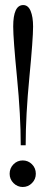

<svg xmlns="http://www.w3.org/2000/svg" viewBox="-20 -728 187 759"><path d="M62 -153.8Q62 -271.5 47.1 -423.3Q32.2 -575.2 32.2 -623Q32.2 -708 71.8 -708Q91.3 -708 101.1 -684.6Q110.8 -661.1 110.8 -623Q110.8 -575.2 96.2 -423.3Q81.5 -271.5 81.5 -153.8ZM69.8 11.2Q48.8 11.2 33.4 -4.2Q18.1 -19.5 18.1 -41Q18.1 -63 33.2 -78.4Q48.3 -93.8 69.8 -93.8Q91.3 -93.8 106.4 -78.6Q121.6 -63.5 121.6 -41Q121.6 -19.5 106.4 -4.2Q91.3 11.2 69.8 11.2Z"/></svg>

Font: Imbue
Style: Regular
Weight: 400
Designer: Tyler Finck
Foundry: Etcetera Type Company
Version: Version 0.910